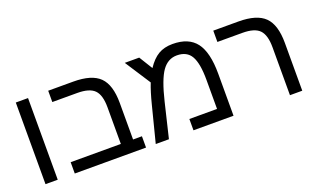

<svg xmlns="http://www.w3.org/2000/svg" viewBox="-68 -967 2185 1324"><g transform="rotate(-20 1024.5 -304.5)"><path d="M85 -599.1H174.8V0H85Z M322.8 -516.1V-599.1H506.8Q641.6 -599.1 699.7 -541.5Q757.8 -483.9 757.8 -351.1V-83H822.8V0H299.8V-83H668V-352.1Q668 -441.9 631.6 -479Q595.2 -516.1 505.9 -516.1Z M1237.8 -608.9Q1356 -608.9 1410.4 -536.9Q1464.8 -464.8 1464.8 -308.1V0H1170.9V-83H1374V-296.9Q1374 -416.5 1343.3 -470.7Q1312.5 -524.9 1238.8 -524.9Q1172.9 -524.9 1130.4 -465.1Q1087.9 -405.3 1051.8 -254.9L990.7 0H894L960.9 -262.2Q983.9 -353.5 1006.8 -411.1L884.8 -599.1H990.7L1051.8 -500Q1089.8 -557.6 1133.3 -583.3Q1176.8 -608.9 1237.8 -608.9Z M1969.2 0H1878.9V-352.1Q1878.9 -440.9 1843 -478.5Q1807.1 -516.1 1717.3 -516.1H1534.2V-599.1H1718.3Q1853 -599.1 1911.1 -541.5Q1969.2 -483.9 1969.2 -351.1Z"/></g></svg>

Font: Liberation Sans
Style: Regular
Weight: 400
Designer: Steve Matteson
Foundry: Ascender Corporation
Version: Version 2.00.1